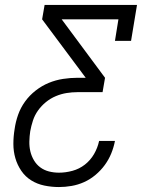

<svg xmlns="http://www.w3.org/2000/svg" viewBox="-20 -550 640 775"><path d="M218 205Q188 205 159 199Q130 193 106 178Q82 163 66 139.5Q50 116 42 88.5Q34 61 34 31Q34 1 39 -29Q43 -58 53 -86.5Q63 -115 81 -140Q99 -165 124 -184.5Q149 -204 177 -215.5Q205 -227 234.5 -231.5Q264 -236 292 -236H326L150 -472L160 -530H533L509 -385H444L458 -472H229L404 -236L394 -178H292Q271 -178 249 -174.5Q227 -171 205.5 -162Q184 -153 165.5 -138Q147 -123 133.5 -104Q120 -85 113 -63.5Q106 -42 102 -20Q99 0 98.5 21Q98 42 102.5 61Q107 80 117 97Q127 114 142.5 125.5Q158 137 177.5 142Q197 147 218 147Q245 147 272.5 139.5Q300 132 322.5 114.5Q345 97 359.5 72Q374 47 380 19H444Q439 45 429 69.5Q419 94 403 116Q387 138 365.5 156Q344 174 319.5 185Q295 196 269 200.5Q243 205 218 205Z"/></svg>

Font: Iosevka Slab LtExObl
Style: Regular
Weight: 300
Width: 7
Italic angle: -9°
Monospace: yes
Designer: Belleve Invis
Foundry: Belleve Invis
Version: Version 11.1.0; ttfautohint (v1.8.3)